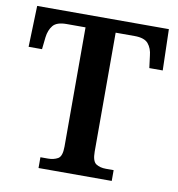

<svg xmlns="http://www.w3.org/2000/svg" viewBox="-80 -787 799 860"><g transform="rotate(10 319.0 -357.0)"><path d="M152 0V-49H187Q212 -49 231 -59.5Q250 -70 250 -115V-657H164Q119 -657 102 -636Q85 -615 81 -582L75 -527H14L20 -714H619L624 -527H563L556 -582Q553 -615 535.5 -636Q518 -657 473 -657H387V-116Q387 -72 405 -60.5Q423 -49 450 -49H485V0Z"/></g></svg>

Font: Noto Serif Vithkuqi SemiBold
Style: Regular
Weight: 600
Version: Version 1.005